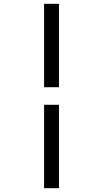

<svg xmlns="http://www.w3.org/2000/svg" viewBox="-20 -843 540 1006"><path d="M211 -386V-823H289V-386ZM211 143V-294H289V143Z"/></svg>

Font: Iosevka SS18
Style: Regular
Weight: 400
Monospace: yes
Designer: Belleve Invis
Foundry: Belleve Invis
Version: Version 25.1.1; ttfautohint (v1.8.4)